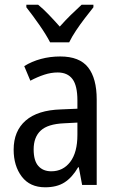

<svg xmlns="http://www.w3.org/2000/svg" viewBox="-20 -786 500 816"><path d="M236 -546Q318 -546 354.5 -499.5Q391 -453 391 -363V0H329L315 -75H312Q287 -32 254.5 -11Q222 10 172 10Q107 10 72.5 -35.5Q38 -81 38 -150Q38 -229 89 -273.5Q140 -318 239 -321L309 -324V-359Q309 -422 288 -450Q267 -478 225 -478Q197 -478 168 -468.5Q139 -459 109 -443L83 -505Q115 -525 154 -535.5Q193 -546 236 -546ZM252 -262Q183 -259 153 -231Q123 -203 123 -151Q123 -103 143 -80.5Q163 -58 198 -58Q248 -58 278.5 -98Q309 -138 309 -213V-265ZM193 -606Q176 -639 147 -680.5Q118 -722 92 -755V-766H142Q163 -749 187 -724Q211 -699 234 -673Q260 -702 280.5 -722Q301 -742 327 -766H377V-755Q361 -735 341 -709Q321 -683 303 -656Q285 -629 274 -606Z"/></svg>

Font: Noto Sans Bengali UI Condensed
Style: Regular
Weight: 400
Width: 3
Designer: Jelle Bosma - Monotype Design Team
Foundry: Monotype Imaging Inc.
Version: Version 2.003; ttfautohint (v1.8.4.7-5d5b)